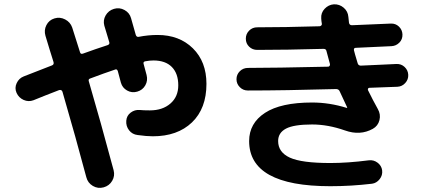

<svg xmlns="http://www.w3.org/2000/svg" viewBox="-20 -825 2040 905"><path d="M137.7 -352.5Q114.3 -343.8 91.3 -354Q68.4 -364.3 58.1 -387.2Q47.9 -410.2 58.6 -433.1Q69.3 -456.1 91.8 -464.8Q108.4 -471.7 224.6 -516.6Q235.4 -520.5 232.4 -532.2Q227.5 -546.9 214.4 -589.8Q201.2 -632.8 194.3 -656.2Q186.5 -682.6 198.7 -706.5Q210.9 -730.5 236.8 -738.3Q262.7 -746.1 287.1 -733.4Q311.5 -720.7 320.3 -695.3Q333 -656.2 357.4 -578.1Q360.4 -568.4 371.1 -572.3Q432.6 -594.7 487.3 -612.3Q498 -616.2 495.1 -626Q492.2 -636.7 483.9 -663.6Q475.6 -690.4 471.7 -704.1Q464.8 -729.5 478 -752.4Q491.2 -775.4 517.1 -783.2Q543 -791 566.9 -777.8Q590.8 -764.6 597.7 -739.3Q601.6 -726.6 608.9 -699.7Q616.2 -672.9 620.1 -660.2Q624 -649.4 633.8 -651.4Q678.7 -660.2 722.7 -660.2Q825.2 -660.2 889.2 -597.2Q953.1 -534.2 953.1 -429.7Q953.1 -313.5 884.8 -248Q816.4 -182.6 700.2 -182.6Q670.9 -182.6 628.9 -188.5Q603.5 -191.4 588.4 -210.9Q573.2 -230.5 575.2 -255.9Q577.1 -280.3 596.2 -294.4Q615.2 -308.6 638.7 -306.6Q654.3 -304.7 686.5 -304.7Q746.1 -304.7 783.2 -336.9Q820.3 -369.1 820.3 -422.9Q820.3 -478.5 790 -509.3Q759.8 -540 703.1 -540Q685.5 -540 665 -536.1Q653.3 -534.2 657.2 -522.5Q668 -484.4 670.9 -471.7Q677.7 -445.3 665 -422.9Q652.3 -400.4 627 -393.1Q601.6 -385.7 579.1 -398.4Q556.6 -411.1 549.8 -435.5L535.2 -490.2Q531.2 -501 522.5 -497.1Q472.7 -480.5 405.3 -455.1Q395.5 -452.1 398.4 -442.4Q454.1 -252 515.6 -22.5Q522.5 3.9 508.8 27.3Q495.1 50.8 468.3 58.1Q441.4 65.4 417.5 51.3Q393.6 37.1 386.7 9.8Q338.9 -170.9 274.4 -392.6Q270.5 -403.3 258.8 -400.4Q237.3 -392.6 194.8 -375.5Q152.3 -358.4 137.7 -352.5Z M1148.4 -398.4Q1126 -398.4 1110.4 -414.1Q1094.7 -429.7 1094.7 -451.7Q1094.7 -473.6 1110.4 -489.3Q1126 -504.9 1149.4 -504.9Q1272.5 -504.9 1526.4 -510.7Q1531.2 -510.7 1533.7 -514.6Q1536.1 -518.6 1535.2 -523.4Q1528.3 -549.8 1518.6 -585Q1516.6 -594.7 1504.9 -594.7Q1330.1 -589.8 1192.4 -589.8Q1169.9 -589.8 1154.3 -605Q1138.7 -620.1 1138.7 -642.6Q1138.7 -665 1154.3 -680.7Q1169.9 -696.3 1192.4 -696.3Q1321.3 -696.3 1486.3 -701.2Q1491.2 -701.2 1494.6 -705.1Q1498 -709 1497.1 -712.9Q1496.1 -716.8 1495.1 -725.6Q1494.1 -734.4 1494.1 -738.3Q1492.2 -764.6 1510.3 -783.7Q1528.3 -802.7 1553.7 -804.7Q1580.1 -805.7 1600.1 -788.6Q1620.1 -771.5 1622.1 -745.1L1625 -717.8Q1627 -706.1 1638.7 -706.1Q1699.2 -708 1822.3 -713.9Q1844.7 -714.8 1860.4 -699.7Q1876 -684.6 1877 -663.1Q1877.9 -639.6 1862.3 -624Q1846.7 -608.4 1825.2 -607.4Q1769.5 -604.5 1657.2 -599.6Q1646.5 -599.6 1648.4 -587.9Q1650.4 -578.1 1666 -526.4Q1668.9 -516.6 1679.7 -515.6Q1709 -516.6 1765.6 -519.5Q1822.3 -522.5 1848.6 -523.4Q1871.1 -524.4 1887.2 -509.3Q1903.3 -494.1 1904.3 -472.2Q1905.3 -450.2 1890.1 -433.6Q1875 -417 1853 -416Q1831.1 -415 1787.1 -413.6Q1743.2 -412.1 1720.7 -411.1Q1716.8 -411.1 1714.8 -407.2Q1712.9 -403.3 1714.8 -399.4Q1738.3 -351.6 1760.7 -311.5Q1775.4 -286.1 1768.6 -258.8Q1761.7 -231.4 1737.3 -217.8Q1677.7 -184.6 1606.4 -210Q1526.4 -238.3 1451.2 -238.3Q1365.2 -238.3 1328.1 -218.8Q1291 -199.2 1291 -160.2Q1291 -107.4 1346.2 -82Q1401.4 -56.6 1537.1 -56.6Q1619.1 -56.6 1717.8 -69.3Q1741.2 -72.3 1759.8 -58.1Q1778.3 -43.9 1781.2 -22.5Q1784.2 1 1769.5 19.5Q1754.9 38.1 1733.4 41Q1634.8 52.7 1537.1 52.7Q1154.3 52.7 1154.3 -160.2Q1154.3 -244.1 1229 -293Q1303.7 -341.8 1451.2 -341.8Q1533.2 -341.8 1614.3 -316.4H1616.2V-319.3Q1603.5 -345.7 1581.1 -394.5Q1577.1 -404.3 1565.4 -405.3Q1320.3 -398.4 1148.4 -398.4Z"/></svg>

Font: Rounded-X Mgen+ 1m bold
Style: Bold
Weight: 700
Designer: [Source Han Sans]
Ryoko NISHIZUKA  (kana & ideographs); Paul D. Hunt (Latin, Greek & Cyrillic); Wenlong ZHANG  (bopomofo
Version: Version 1.059.20150602